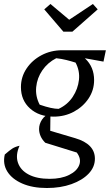

<svg xmlns="http://www.w3.org/2000/svg" viewBox="-32 -740 562 963"><path d="M203 203Q131 203 79.5 180.5Q28 158 4.5 120Q-19 82 -8 35Q16 14 30 5Q44 -4 66 -9Q45 38 58 76Q71 114 112 135.5Q153 157 217 157Q275 157 314.5 137.5Q354 118 365.5 87.5Q377 57 353 25L195 -24Q179 -40 171.5 -57.5Q164 -75 164 -93Q164 -118 179 -140.5Q194 -163 221 -172L220 -84L345 -47Q444 -18 444 56Q444 98 412.5 131Q381 164 326.5 183.5Q272 203 203 203ZM237 -155Q164 -155 118.5 -196Q73 -237 73 -303Q73 -354 101 -396Q129 -438 176 -463Q223 -488 280 -488Q351 -488 395.5 -446Q440 -404 440 -338Q440 -288 412.5 -246.5Q385 -205 339 -180Q293 -155 237 -155ZM262 -194Q307 -215 333 -254.5Q359 -294 364 -339.5Q369 -385 347 -426Q325 -433 301 -439Q277 -445 250 -448Q207 -426 180.5 -387.5Q154 -349 149.5 -303Q145 -257 167 -215Q199 -204 222 -199Q245 -194 262 -194ZM380 -421 280 -488H499L487 -431L393 -448ZM286 -581 190 -693 221 -720 315 -641 434 -720 458 -693 331 -581Z"/></svg>

Font: Piazzolla Thin
Style: Italic
Weight: 400
Italic angle: -11.3°
Version: Version 2.005